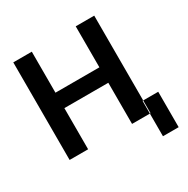

<svg xmlns="http://www.w3.org/2000/svg" viewBox="-198 -903 1221 1249"><g transform="rotate(-30 412.5 -278.5)"><path d="M207 -730V-422H537V-730H676V3H537V-306H207V3H68V-730ZM671 173H789V-93H671Z"/></g></svg>

Font: Sinter Bold
Style: Regular
Weight: 700
Foundry: Adobe & rsms
Version: Version 1.000